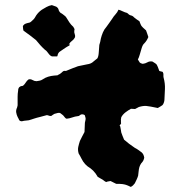

<svg xmlns="http://www.w3.org/2000/svg" viewBox="-20 -664 709 752"><path d="M274 -519Q270 -510 262.5 -504.5Q255 -499 251 -492Q248 -488 250 -489Q252 -490 253.5 -491Q255 -492 252 -486Q244 -482 235 -476Q226 -470 216 -463Q207 -458 205 -445Q205 -443 202 -443H184Q177 -445 171 -453Q167 -458 164 -462Q161 -466 156 -469Q146 -478 137.5 -487.5Q129 -497 121 -507Q110 -516 98 -525Q86 -534 72 -544Q71 -548 70.5 -550.5Q70 -553 70 -557Q68 -563 75 -568Q75 -568 77 -570Q87 -574 91 -574.5Q95 -575 98 -576.5Q101 -578 108 -585Q113 -589 116 -594Q119 -599 122 -604Q131 -617 144 -626Q152 -631 162 -636.5Q172 -642 183 -644L200 -638Q208 -633 209.5 -626Q211 -619 218 -613Q221 -612 225.5 -608.5Q230 -605 235 -601Q236 -600 237.5 -598.5Q239 -597 240 -595Q246 -585 252 -576Q258 -567 267 -559Q269 -555 271 -552Q273 -549 271 -544Q270 -537 272.5 -531Q275 -525 274 -519ZM624 -273Q624 -269 622 -263Q620 -256 616 -252Q612 -249 607.5 -246.5Q603 -244 598 -241Q565 -248 553 -249Q541 -250 524 -245Q521 -244 517.5 -241.5Q514 -239 509 -237Q506 -237 502 -237.5Q498 -238 493 -238Q482 -232 471.5 -224Q461 -216 455 -205Q454 -197 453.5 -196Q453 -195 454 -189Q453 -187 454 -183.5Q455 -180 453 -178Q447 -172 449 -171.5Q451 -171 452 -163Q453 -156 453.5 -154.5Q454 -153 455 -145Q457 -138 460 -131.5Q463 -125 466 -117Q475 -109 485.5 -101Q496 -93 508 -85Q516 -81 522 -76.5Q528 -72 535 -67Q543 -60 545 -46Q544 -42 542.5 -38Q541 -34 538 -30Q527 -19 524 -1Q523 5 522.5 11Q522 17 521 24Q519 31 515.5 38.5Q512 46 508 54Q505 58 501 62Q497 66 492 68Q480 62 473.5 60Q467 58 459.5 57Q452 56 435 56Q431 54 425 51Q419 48 413 45Q409 46 404.5 46.5Q400 47 396 49Q391 47 387 43.5Q383 40 379 38Q375 36 371 33.5Q367 31 362 28Q361 25 358.5 22Q356 19 354 15Q345 3 334 -5Q311 -18 299 -43Q297 -48 293.5 -53.5Q290 -59 288 -63Q284 -77 286.5 -88.5Q289 -100 293 -112Q297 -120 301.5 -129Q306 -138 311 -147Q311 -153 311.5 -159Q312 -165 312 -171Q312 -183 312.5 -183Q313 -183 315 -195Q316 -200 314.5 -204.5Q313 -209 312 -213Q306 -217 299 -216Q295 -215 292 -212Q289 -209 284 -209Q274 -208 263 -204Q252 -200 241 -199Q237 -200 234.5 -203.5Q232 -207 230 -209Q228 -212 224.5 -214.5Q221 -217 216 -221Q212 -223 206 -221.5Q200 -220 193 -218Q190 -216 186.5 -214Q183 -212 181 -210Q176 -209 171.5 -211Q167 -213 163 -213Q150 -209 137 -206Q124 -203 112 -199Q108 -198 103 -196Q98 -194 93 -193Q89 -192 84.5 -192Q80 -192 75 -191Q72 -191 70 -190Q68 -189 66 -189Q58 -189 55 -194Q54 -197 52.5 -199.5Q51 -202 49 -206Q45 -214 43.5 -223.5Q42 -233 47 -243Q50 -251 49 -261Q49 -273 49 -285Q49 -297 51 -309Q51 -321 59 -325Q62 -327 65 -327Q68 -327 70 -328Q77 -334 81 -341Q85 -348 92 -353Q100 -355 107.5 -350.5Q115 -346 123 -346Q129 -347 135 -348Q141 -349 147 -353Q157 -360 168.5 -363.5Q180 -367 192 -368Q196 -368 198.5 -368.5Q201 -369 205 -369Q207 -370 209 -371.5Q211 -373 214 -374Q220 -378 225 -383Q230 -388 238 -386Q245 -389 251.5 -391.5Q258 -394 265 -397Q272 -399 278.5 -402Q285 -405 292 -406Q299 -408 306.5 -409Q314 -410 321 -412Q337 -414 346 -423Q350 -427 354 -429.5Q358 -432 361 -435Q366 -442 367 -461Q368 -480 369 -488Q371 -494 372.5 -500Q374 -506 375 -513Q378 -525 383 -537Q388 -549 397 -559Q403 -567 408.5 -575Q414 -583 419 -590Q425 -600 432.5 -608Q440 -616 444 -626Q452 -624 457.5 -621Q463 -618 469 -616Q478 -614 481 -611Q486 -605 493 -603.5Q500 -602 505 -596Q516 -587 526 -581Q531 -567 534 -562.5Q537 -558 552 -545Q554 -539 556.5 -532.5Q559 -526 561 -519Q555 -504 545 -494Q539 -489 535 -476Q531 -463 527.5 -450.5Q524 -438 520 -431Q525 -422 527.5 -419Q530 -416 539 -414Q549 -415 557.5 -420Q566 -425 577 -423Q591 -415 594 -410.5Q597 -406 604 -386Q606 -385 609.5 -384.5Q613 -384 616 -383Q618 -382 618.5 -379.5Q619 -377 620 -375Q620 -371 620 -366.5Q620 -362 621 -359Q627 -337 626 -315.5Q625 -294 624 -273Z"/></svg>

Font: Daruma Drop One
Style: Regular
Weight: 400
Designer: Maniackers Design
Version: Version 1.000